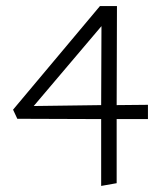

<svg xmlns="http://www.w3.org/2000/svg" viewBox="-20 -433 513 632"><path d="M467 -88V-41H364V170L313 179V-41L37 -42L23 -72L309 -413H365L364 -87ZM91 -84 313 -87 314 -347Z"/></svg>

Font: EauTest Semilight
Style: Italic
Weight: 300
Italic angle: -12°
Designer: Christian Thalmann (Catharsis Fonts)
Version: Version 0.001;PS 000.001;hotconv 1.0.88;makeotf.lib2.5.64775